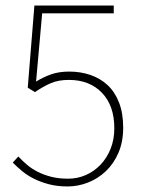

<svg xmlns="http://www.w3.org/2000/svg" viewBox="-20 -660 512 692"><path d="M224 12Q186 12 156 4Q126 -4 102 -16Q78 -28 59.5 -43.5Q41 -59 26 -74L46 -96Q60 -81 77 -66.5Q94 -52 115.5 -41Q137 -30 164 -23Q191 -16 226 -16Q259 -16 289 -29Q319 -42 342 -66Q365 -90 378.5 -123.5Q392 -157 392 -198Q392 -279 347.5 -325.5Q303 -372 228 -372Q190 -372 162.5 -360Q135 -348 106 -328L80 -344L104 -640H390V-612H132L110 -366Q136 -382 164 -392Q192 -402 230 -402Q270 -402 305.5 -390Q341 -378 367.5 -353.5Q394 -329 409 -290.5Q424 -252 424 -200Q424 -149 407 -109.5Q390 -70 361.5 -43Q333 -16 297 -2Q261 12 224 12Z"/></svg>

Font: TypoPRO Source Sans Pro
Style: Regular
Weight: 200
Designer: Paul D. Hunt
Foundry: Adobe Systems Incorporated
Version: Version 2.020;PS 2.000;hotconv 1.0.86;makeotf.lib2.5.63406